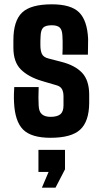

<svg xmlns="http://www.w3.org/2000/svg" viewBox="-20 -629 475 889"><path d="M214 9Q125 9 87 -29Q49 -67 45 -155Q44 -172 44.5 -194.5Q45 -217 46 -226H159Q158 -199 158 -177Q158 -155 159 -141Q160 -112 174 -100Q188 -88 214 -88Q245 -88 259.5 -100Q274 -112 274 -141Q274 -152 274 -162.5Q274 -173 274 -183Q274 -204 266.5 -217Q259 -230 239 -235L174 -254Q111 -273 76.5 -307.5Q42 -342 42 -408Q42 -416 42 -425Q42 -434 42 -443Q42 -532 82 -570.5Q122 -609 220 -609Q309 -609 346.5 -571.5Q384 -534 388 -449Q388 -431 387.5 -408Q387 -385 387 -376H269Q270 -387 270 -404Q270 -421 270 -438Q270 -455 269 -463Q268 -490 257 -501Q246 -512 220 -512Q191 -512 180 -501Q169 -490 168 -463Q167 -450 167 -440Q167 -430 167 -419Q167 -395 174 -379.5Q181 -364 205 -358L263 -343Q327 -327 360 -292Q393 -257 393 -190Q393 -181 393 -170.5Q393 -160 393 -151Q392 -66 351 -28.5Q310 9 214 9ZM158 167V65H281V155L237 240H174L205 167Z"/></svg>

Font: Big Shoulders Display ExtraBold
Style: Regular
Weight: 800
Designer: Patric King
Foundry: XO Type Co
Version: Version 1.000; ttfautohint (v1.8.2)